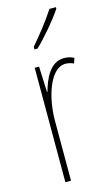

<svg xmlns="http://www.w3.org/2000/svg" viewBox="-119 -808 500 854"><g transform="rotate(-15 131.0 -381.5)"><path d="M232 -756V-763H202C168 -711 136 -671 91 -618V-606H105C144 -643 199 -707 232 -756ZM208 -535C141 -535 113 -462 98 -409H96L91 -527H71V0H97V-277C97 -380 135 -509 208 -509C222 -509 237 -504 245 -500L253 -524C239 -532 221 -535 208 -535Z"/></g></svg>

Font: Noto Sans Ethiopic ExtraCondensed Thin
Style: Regular
Weight: 100
Width: 2
Designer: Monotype Design Team
Foundry: Monotype Imaging Inc.
Version: Version 2.102